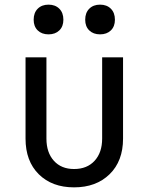

<svg xmlns="http://www.w3.org/2000/svg" viewBox="-20 -797 640 827"><path d="M299 10Q204 10 147 -46.5Q90 -103 90 -200V-550H180V-200Q180 -140 212 -104.5Q244 -69 299 -69Q355 -69 387.5 -104.5Q420 -140 420 -200V-550H510V-200Q510 -103 452 -46.5Q394 10 299 10ZM411 -649Q382 -649 364.5 -666Q347 -683 347 -712Q347 -742 364.5 -759.5Q382 -777 411 -777Q440 -777 457.5 -759.5Q475 -742 475 -712Q475 -683 457.5 -666Q440 -649 411 -649ZM189 -649Q160 -649 142.5 -666Q125 -683 125 -712Q125 -742 142.5 -759.5Q160 -777 189 -777Q218 -777 235.5 -759.5Q253 -742 253 -712Q253 -683 235.5 -666Q218 -649 189 -649Z"/></svg>

Font: JetBrainsMono NFM
Style: Regular
Weight: 400
Monospace: yes
Designer: Philipp Nurullin, Konstantin Bulenkov
Foundry: JetBrains
Version: Version 2.304; ttfautohint (v1.8.4.7-5d5b);Nerd Fonts 3.3.0